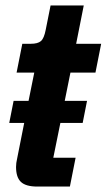

<svg xmlns="http://www.w3.org/2000/svg" viewBox="-20 -686 392 706"><path d="M237 0H117Q75 0 57 -17Q39 -34 39 -72Q39 -79 40 -87Q41 -95 43 -103L69 -234H14L30 -315H85L106 -419H41L62 -525H93Q119 -525 130.5 -535Q142 -545 148 -576L166 -666H288L260 -525H352L331 -419H239L218 -315H300L284 -234H202L176 -106H258Z"/></svg>

Font: IBM Plex Sans Cond
Style: Bold Italic
Weight: 700
Width: 3
Italic angle: -11°
Designer: Mike Abbink, Paul van der Laan, Pieter van Rosmalen
Foundry: Bold Monday
Version: Version 1.3